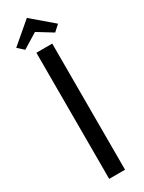

<svg xmlns="http://www.w3.org/2000/svg" viewBox="-229 -896 691 923"><g transform="rotate(-30 117.0 -434.0)"><path d="M34 -739 1 -769 117 -868 233 -769 200 -739 117 -790ZM73 0V-700H161V0Z"/></g></svg>

Font: Homenaje
Style: Regular
Weight: 400
Designer: Constanza Artigas Preller, Agustina Mingote
Foundry: Constanza Artigas Preller, Agustina Mingote
Version: Version 1.100